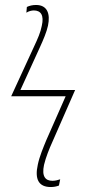

<svg xmlns="http://www.w3.org/2000/svg" viewBox="-20 -743 368 772"><path d="M184 9C196 9 207 7 217 3L222 -22C213 -19 202 -16 191 -16C163 -16 147 -33 157 -80C164 -110 179 -147 190 -171L282 -381H62L140 -552C155 -585 167 -613 173 -640C183 -688 170 -723 125 -723C111 -723 98 -720 88 -715L86 -692C95 -698 107 -701 116 -701C144 -701 158 -682 148 -639C143 -613 132 -588 117 -556L25 -356H244L166 -179C155 -152 139 -115 132 -81C119 -23 135 9 184 9Z"/></svg>

Font: Noto Sans Condensed Thin
Style: Italic
Weight: 100
Width: 3
Italic angle: -12°
Designer: Monotype Design Team
Foundry: Monotype Imaging Inc.
Version: Version 2.013